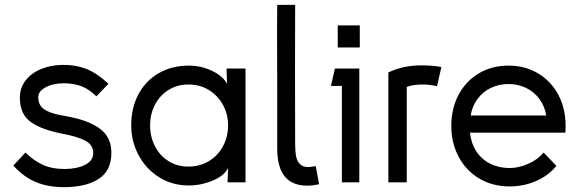

<svg xmlns="http://www.w3.org/2000/svg" viewBox="-20 -753 2400 793"><path d="M35 -69 85 -123Q120 -89 157.5 -72Q195 -55 246 -55Q297 -55 331 -72Q365 -89 365 -121Q365 -152 338 -168.5Q311 -185 260 -196L222 -204Q140 -222 101 -254Q62 -286 62 -350Q62 -390 85.5 -420.5Q109 -451 150 -468Q191 -485 242 -485Q295 -485 337.5 -468Q380 -451 428 -407L378 -355Q348 -385 316 -397Q284 -409 243 -409Q199 -409 168.5 -392.5Q138 -376 138 -352Q138 -319 161 -302.5Q184 -286 232 -277L269 -270Q350 -254 395 -219.5Q440 -185 440 -122Q440 -48 387.5 -14Q335 20 245 20Q178 20 128 -1Q78 -22 35 -69Z M922 -235Q922 -281 901 -319.5Q880 -358 843 -381Q806 -404 758 -404Q712 -404 676 -381.5Q640 -359 620 -320.5Q600 -282 600 -235Q600 -188 620 -149Q640 -110 676 -87.5Q712 -65 758 -65Q806 -65 843.5 -88Q881 -111 901.5 -150Q922 -189 922 -235ZM918 -406 916 -458V-470H994V0H920V-8L922 -60Q908 -28 859.5 -7.5Q811 13 760 13Q691 13 637 -21Q583 -55 552.5 -112Q522 -169 522 -235Q522 -308 552 -364Q582 -420 636 -451Q690 -482 760 -482Q812 -482 857.5 -459.5Q903 -437 918 -406Z M1125 -138V-384Q1125 -472 1124.5 -556.5Q1124 -641 1125 -733H1199Q1198 -473 1199 -159Q1199 -130 1202.5 -109.5Q1206 -89 1218 -76Q1230 -63 1253 -63Q1263 -63 1284 -67L1298 8Q1268 14 1252 14Q1207 14 1179 -4Q1151 -22 1138 -56Q1125 -90 1125 -138Z M1466 -648V-557H1375V-648ZM1464 0H1392V-398H1347L1363 -470H1464Z M1727 -404Q1709 -404 1692.5 -402Q1676 -400 1660 -394V0H1584V-454Q1619 -470 1651.5 -476.5Q1684 -483 1722 -483Q1742 -483 1763 -481.5Q1784 -480 1803 -476L1785 -397Q1754 -404 1727 -404Z M2085 17Q2015 17 1960.5 -15Q1906 -47 1875 -104Q1844 -161 1844 -233Q1844 -306 1874.5 -362.5Q1905 -419 1958.5 -450.5Q2012 -482 2080 -482Q2148 -482 2201.5 -450.5Q2255 -419 2285.5 -362.5Q2316 -306 2316 -233Q2316 -214 2315 -205H1921Q1926 -160 1948 -127Q1970 -94 2005.5 -76.5Q2041 -59 2085 -59Q2123 -59 2163 -77Q2203 -95 2225 -123L2278 -68Q2246 -28 2194.5 -5.5Q2143 17 2085 17ZM2080 -406Q2041 -406 2007.5 -390Q1974 -374 1952 -344Q1930 -314 1924 -276H2236Q2230 -314 2208 -344Q2186 -374 2152.5 -390Q2119 -406 2080 -406Z"/></svg>

Font: Kreadon
Style: Regular
Weight: 400
Designer: kohakuno
Foundry: StudioGnu
Version: Version 1.000;Glyphs 3.1.2 (3151)